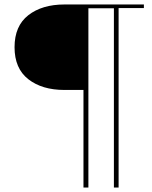

<svg xmlns="http://www.w3.org/2000/svg" viewBox="-20 -702 681 858"><path d="M510 136H489V-682H623V-666H510ZM268 -300Q168 -300 106.5 -348Q45 -396 45 -491Q45 -586 106.5 -634Q168 -682 268 -682H489V-665H375V-300ZM375 136H353V-665H375Z"/></svg>

Font: Montagu Slab 144pt Thin
Style: Regular
Weight: 250
Version: Version 1.000